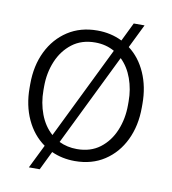

<svg xmlns="http://www.w3.org/2000/svg" viewBox="-76 -660 710 794"><g transform="rotate(10 278.5 -262.5)"><path d="M43.9 -256.3V-272Q43.9 -349.1 73.2 -409.2Q102.5 -469.2 155.5 -503.7Q208.5 -538.1 279.3 -538.1Q336.4 -538.1 383.8 -514.6L421.9 -592.8H467.3L418.5 -493.2Q464.4 -458.5 489.7 -400.9Q515.1 -343.3 515.1 -272V-256.3Q515.1 -179.7 486.1 -119.4Q457 -59.1 404.3 -24.7Q351.6 9.8 280.3 9.8Q227.1 9.8 182.1 -10.7L143.6 68.4H98.1L147 -30.8Q98.1 -65.4 71 -124Q43.9 -182.6 43.9 -256.3ZM102.1 -272V-256.3Q102.1 -203.1 119.6 -156.5Q137.2 -109.9 170.9 -80.1L360.4 -467.3Q324.2 -487.8 279.3 -487.8Q222.2 -487.8 182.6 -457.5Q143.1 -427.2 122.6 -378.2Q102.1 -329.1 102.1 -272ZM457 -272Q457 -322.3 440.9 -367.2Q424.8 -412.1 393.6 -442.4L205.1 -57.1Q239.3 -40.5 280.3 -40.5Q337.4 -40.5 376.7 -70.3Q416 -100.1 436.5 -149.4Q457 -198.7 457 -256.3Z"/></g></svg>

Font: Vazirmatn UI ExtraLight
Style: Regular
Weight: 200
Designer: Saber Rastikerdar
Foundry: Saber Rastikerdar
Version: Version 33.003